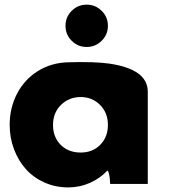

<svg xmlns="http://www.w3.org/2000/svg" viewBox="-20 -798 750 833"><path d="M291 -621.1Q264.2 -647.9 264.2 -686Q264.2 -724.1 291 -751Q317.9 -777.8 356 -777.8Q394 -777.8 421.1 -751Q448.2 -724.1 448.2 -686Q448.2 -647.9 421.1 -621.1Q394 -594.2 356 -594.2Q317.9 -594.2 291 -621.1ZM22 -255.9Q22 -330.1 54 -391.6Q85.9 -453.1 144 -489.5Q202.1 -525.9 275.9 -527.8Q390.1 -531.2 454.6 -522Q620.6 -497.6 621.1 -400.9V0H458Q455.6 -52.2 445.8 -58.1Q416 -25.4 371.1 -5.1Q326.2 15.1 275.9 15.1Q220.7 15.1 173.1 -6.1Q125.5 -27.3 92.5 -64Q59.6 -100.6 40.8 -150.4Q22 -200.2 22 -255.9ZM330.1 -136.2Q381.8 -136.2 415 -169.9Q448.2 -203.6 448.2 -255.9Q448.2 -308.6 414.1 -342.8Q379.9 -377 330.1 -377Q279.3 -377 244.6 -342.8Q210 -308.6 210 -255.9Q210 -203.1 243.2 -169.7Q276.4 -136.2 330.1 -136.2Z"/></svg>

Font: Hussar Preview
Style: Bold
Weight: 700
Foundry: Cannot Into Space Fonts, PlusOne Fonts
Version: Version 2.29RC2 "Millennial"